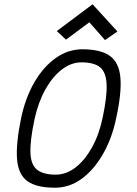

<svg xmlns="http://www.w3.org/2000/svg" viewBox="-20 -862 640 896"><path d="M236 14Q150 14 107.5 -17Q65 -48 59.5 -120Q54 -192 79 -313Q99 -407 141 -479Q183 -551 240.5 -591.5Q298 -632 364 -632Q450 -632 493 -601Q536 -570 542 -498.5Q548 -427 521 -305Q501 -212 458.5 -139.5Q416 -67 359.5 -26.5Q303 14 236 14ZM240 -47Q289 -47 332.5 -80.5Q376 -114 409.5 -174.5Q443 -235 459 -313Q480 -412 477.5 -468.5Q475 -525 447 -548Q419 -571 360 -571Q312 -571 268.5 -537.5Q225 -504 191.5 -444Q158 -384 141 -305Q120 -206 122 -149.5Q124 -93 153 -70Q182 -47 240 -47ZM470 -675 397 -758 288 -677 245 -717 412 -842 528 -715Z"/></svg>

Font: Victor Mono Thin Light
Style: Italic
Weight: 300
Italic angle: -12°
Monospace: yes
Version: Version 1.561;gftools[0.9.30]